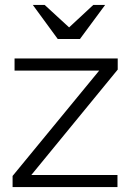

<svg xmlns="http://www.w3.org/2000/svg" viewBox="-20 -758 531 778"><path d="M31 -45 382 -472H39V-521H457V-476L107 -49H456V0H31ZM161 -738 260 -647 358 -738H406L304 -600H214L113 -738Z"/></svg>

Font: Rising Sun Light
Style: Regular
Weight: 300
Designer: Matt McInerney, Pablo Impallari, Rodrigo Fuenzalida (Raleway font), Stephen Hutchings (Greek), Cristiano Sobral (main ch
Foundry: The Rising Sun Project Authors
Version: Version 4.327; ttfautohint (v1.8.4.7-5d5b-dirty)